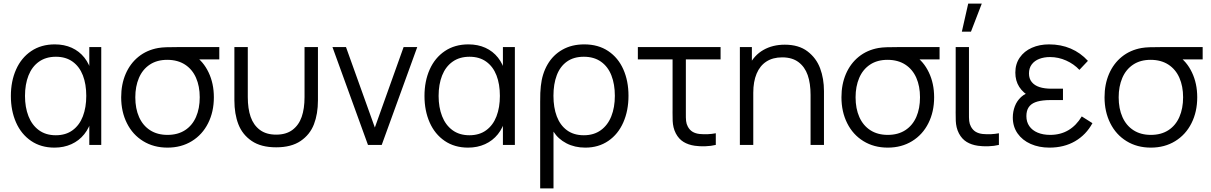

<svg xmlns="http://www.w3.org/2000/svg" viewBox="-20 -800 6683 1060"><path d="M40 -270Q40 -351.7 68.8 -416.3Q97.5 -481 152.4 -518Q207.3 -555 282.7 -555Q334.5 -555 376.2 -536.2Q417.8 -517.3 445.9 -481.8Q474 -446.2 486.3 -397.3L473 -371V-540H539V0H473V-170.7L486.3 -144.3Q474 -95 445.2 -59.1Q416.5 -23.2 374.3 -4.1Q332.2 15 280.7 15Q206 15 151.6 -22.1Q97.2 -59.2 68.6 -123.9Q40 -188.7 40 -270ZM456.3 -270.7Q456.3 -335.2 437.6 -383.7Q418.8 -432.2 381.2 -459.4Q343.5 -486.7 288.7 -486.7Q233.5 -486.7 195.1 -459.4Q156.7 -432.2 137.3 -383.2Q118 -334.3 118 -270.3Q118 -207.8 137.1 -158.8Q156.2 -109.7 194.4 -81.5Q232.7 -53.3 288 -53.3Q343.2 -53.3 380.9 -81.1Q418.7 -108.8 437.5 -157.8Q456.3 -206.8 456.3 -270.7Z M649 -263Q649 -334.5 673.8 -392.1Q698.7 -449.7 744.7 -486.8Q790.7 -523.8 853.3 -535Q872.3 -538.3 898.2 -539.2Q924 -540 958 -540H1190.7V-472H1028.7L1053 -493.3Q1102.5 -461.2 1131.6 -400.2Q1160.7 -339.2 1160.7 -263Q1160.7 -182.8 1128.9 -119.7Q1097.2 -56.5 1039 -20.8Q980.8 15 904.7 15Q828.5 15 770.4 -20.8Q712.3 -56.5 680.7 -119.8Q649 -183 649 -263ZM1082.7 -263Q1082.7 -324 1062.2 -370.5Q1041.8 -417 1001.7 -443.2Q961.5 -469.3 904.7 -469.7Q847 -470 807 -443.3Q767 -416.7 747 -369.7Q727 -322.7 727 -263Q727 -200.3 747.9 -153.5Q768.8 -106.7 808.8 -81Q848.8 -55.3 904.7 -55.3Q961.7 -55.3 1001.8 -81.4Q1041.8 -107.5 1062.2 -154.3Q1082.7 -201.2 1082.7 -263Z M1274 -540H1348V-264.3Q1348 -200 1363.8 -154.7Q1379.7 -109.3 1414.6 -83Q1449.5 -56.7 1504.7 -56.7Q1559.8 -56.7 1594.8 -83Q1629.7 -109.3 1645.5 -154.7Q1661.3 -200 1661.3 -264.3V-540H1735.3V-246.3Q1735.3 -170.8 1713.2 -113.8Q1691.2 -56.8 1639.8 -21.8Q1588.3 13.3 1504.7 13.3Q1421 13.3 1369.6 -21.8Q1318.2 -56.8 1296.1 -113.8Q1274 -170.8 1274 -246.3Z M1815.5 -540H1890.2L2049.5 -96L2208.2 -540H2283.5L2087.5 0H2011.5Z M2323.5 -270Q2323.5 -351.7 2352.2 -416.3Q2381 -481 2435.9 -518Q2490.8 -555 2566.2 -555Q2618 -555 2659.7 -536.2Q2701.3 -517.3 2729.4 -481.8Q2757.5 -446.2 2769.8 -397.3L2756.5 -371V-540H2822.5V0H2756.5V-170.7L2769.8 -144.3Q2757.5 -95 2728.8 -59.1Q2700 -23.2 2657.8 -4.1Q2615.7 15 2564.2 15Q2489.5 15 2435.1 -22.1Q2380.7 -59.2 2352.1 -123.9Q2323.5 -188.7 2323.5 -270ZM2739.8 -270.7Q2739.8 -335.2 2721.1 -383.7Q2702.3 -432.2 2664.7 -459.4Q2627 -486.7 2572.2 -486.7Q2517 -486.7 2478.6 -459.4Q2440.2 -432.2 2420.8 -383.2Q2401.5 -334.3 2401.5 -270.3Q2401.5 -207.8 2420.6 -158.8Q2439.7 -109.7 2477.9 -81.5Q2516.2 -53.3 2571.5 -53.3Q2626.7 -53.3 2664.4 -81.1Q2702.2 -108.8 2721 -157.8Q2739.8 -206.8 2739.8 -270.7Z M2965.8 -324.7Q2972.8 -392.5 3003.1 -444.5Q3033.3 -496.5 3085.1 -525.8Q3136.8 -555 3205.5 -555Q3282.8 -555 3337.9 -518.1Q3393 -481.2 3421.4 -416.9Q3449.8 -352.7 3449.8 -271.3Q3449.8 -189.3 3421.2 -124.3Q3392.7 -59.3 3338.6 -22.2Q3284.5 15 3211.2 15Q3153.2 15 3107.2 -8.8Q3061.3 -32.7 3035.8 -73.3V240H2962.2V-237.3Q2962.2 -266.2 2962.9 -287Q2963.7 -307.8 2965.8 -324.7ZM3374.5 -271Q3374.5 -334.8 3355.5 -383.5Q3336.5 -432.2 3298 -459.4Q3259.5 -486.7 3203.2 -486.7Q3147.2 -486.7 3109.6 -459.8Q3072 -432.8 3053.8 -384.4Q3035.5 -336 3035.5 -271.3Q3035.5 -206.3 3054 -157.4Q3072.5 -108.5 3110.1 -80.9Q3147.7 -53.3 3203.2 -53.3Q3258.5 -53.3 3297 -81.2Q3335.5 -109 3355 -158.2Q3374.5 -207.3 3374.5 -271Z M3711.2 -63.3Q3702.5 -80 3698.5 -97.4Q3694.5 -114.8 3693.7 -132.3Q3692.8 -149.8 3693 -180Q3693.2 -185.8 3693.2 -195.7V-472H3501.5V-540H3958.2V-472H3766.5V-198.3V-179.2Q3766 -148.5 3767.8 -132Q3769.5 -115.5 3777.5 -100.7Q3787.8 -81.8 3803.8 -72.3Q3819.8 -62.8 3842.5 -60.3Q3888.2 -56 3931.8 -64.3V0Q3906 6.5 3873.5 7.5Q3841 8.5 3815.8 4.7Q3779.8 -0.5 3753.7 -16.5Q3727.5 -32.5 3711.2 -63.3Z M4298.3 -483.3Q4246.7 -483.3 4211.1 -460.2Q4175.5 -437.2 4157.1 -393.2Q4138.7 -349.3 4138.7 -288L4086.7 -299.7Q4086.7 -380.7 4115.2 -437.9Q4143.7 -495.2 4194.6 -524.2Q4245.5 -553.3 4312.7 -553.3Q4389.7 -553.3 4438.1 -516.5Q4486.5 -479.7 4507.8 -422.8Q4529 -366 4529 -297V0H4455V-275.7Q4455 -340 4439.2 -385.3Q4423.3 -430.7 4388.4 -457Q4353.5 -483.3 4298.3 -483.3ZM4064.7 -540H4131V-407H4138.7V0H4064.7Z M4625.5 -263Q4625.5 -334.5 4650.3 -392.1Q4675.2 -449.7 4721.2 -486.8Q4767.2 -523.8 4829.8 -535Q4848.8 -538.3 4874.7 -539.2Q4900.5 -540 4934.5 -540H5167.2V-472H5005.2L5029.5 -493.3Q5079 -461.2 5108.1 -400.2Q5137.2 -339.2 5137.2 -263Q5137.2 -182.8 5105.4 -119.7Q5073.7 -56.5 5015.5 -20.8Q4957.3 15 4881.2 15Q4805 15 4746.9 -20.8Q4688.8 -56.5 4657.2 -119.8Q4625.5 -183 4625.5 -263ZM5059.2 -263Q5059.2 -324 5038.8 -370.5Q5018.3 -417 4978.2 -443.2Q4938 -469.3 4881.2 -469.7Q4823.5 -470 4783.5 -443.3Q4743.5 -416.7 4723.5 -369.7Q4703.5 -322.7 4703.5 -263Q4703.5 -200.3 4724.4 -153.5Q4745.3 -106.7 4785.3 -81Q4825.3 -55.3 4881.2 -55.3Q4938.2 -55.3 4978.2 -81.4Q5018.3 -107.5 5038.8 -154.3Q5059.2 -201.2 5059.2 -263Z M5274.2 -63.3Q5265.5 -80 5261.5 -97.4Q5257.5 -114.8 5256.7 -132.3Q5255.8 -149.8 5256 -180Q5256.2 -185.8 5256.2 -195.7V-540H5329.5V-198.3V-179.2Q5329 -148.5 5330.8 -132Q5332.5 -115.5 5340.5 -100.7Q5350.8 -81.8 5366.8 -72.3Q5382.8 -62.8 5405.5 -60.3Q5451.2 -56 5494.8 -64.3V0Q5469 6.5 5436.5 7.5Q5404 8.5 5378.8 4.7Q5342.8 -0.5 5316.7 -16.5Q5290.5 -32.5 5274.2 -63.3ZM5290.2 -625H5340.5L5400.2 -780H5325.3Z M6011.2 -120 5952.2 -157.3Q5922.3 -107.2 5878.4 -81.2Q5834.5 -55.3 5777.8 -55.3Q5738.3 -55.3 5708.7 -67.8Q5679 -80.2 5662.8 -103.5Q5646.5 -126.8 5646.5 -158.7Q5646.5 -188.5 5658.7 -207.1Q5670.8 -225.7 5694.8 -235.2Q5718.7 -244.8 5758.2 -247Q5774.3 -247.7 5784.5 -247.7H5848.5V-310.3H5785.2Q5746 -310.3 5718.7 -319.3Q5691.3 -328.3 5676.1 -347.1Q5660.8 -365.8 5660.8 -394.3Q5660.8 -424.2 5676.2 -444.6Q5691.7 -465 5717.9 -475Q5744.2 -485 5776.8 -485Q5823.3 -485 5866.1 -465.8Q5908.8 -446.7 5939.2 -414.3L5986.2 -464Q5945.3 -508.7 5891.2 -531.8Q5837 -555 5771.5 -555Q5719 -555 5676.8 -536.3Q5634.5 -517.7 5610 -482.3Q5585.5 -447 5585.5 -399.3Q5585.5 -353.8 5607.2 -320.1Q5629 -286.3 5670.2 -264.3L5674.5 -292Q5640.5 -285.7 5617.4 -264.5Q5594.3 -243.3 5582.9 -213.5Q5571.5 -183.7 5571.5 -151.3Q5571.5 -101 5597.9 -63.3Q5624.3 -25.7 5670.3 -5.3Q5716.3 15 5773.5 15Q5854.2 15 5915.1 -20.2Q5976 -55.5 6011.2 -120Z M6078 -263Q6078 -334.5 6102.8 -392.1Q6127.7 -449.7 6173.7 -486.8Q6219.7 -523.8 6282.3 -535Q6301.3 -538.3 6327.2 -539.2Q6353 -540 6387 -540H6619.7V-472H6457.7L6482 -493.3Q6531.5 -461.2 6560.6 -400.2Q6589.7 -339.2 6589.7 -263Q6589.7 -182.8 6557.9 -119.7Q6526.2 -56.5 6468 -20.8Q6409.8 15 6333.7 15Q6257.5 15 6199.4 -20.8Q6141.3 -56.5 6109.7 -119.8Q6078 -183 6078 -263ZM6511.7 -263Q6511.7 -324 6491.2 -370.5Q6470.8 -417 6430.7 -443.2Q6390.5 -469.3 6333.7 -469.7Q6276 -470 6236 -443.3Q6196 -416.7 6176 -369.7Q6156 -322.7 6156 -263Q6156 -200.3 6176.9 -153.5Q6197.8 -106.7 6237.8 -81Q6277.8 -55.3 6333.7 -55.3Q6390.7 -55.3 6430.8 -81.4Q6470.8 -107.5 6491.2 -154.3Q6511.7 -201.2 6511.7 -263Z"/></svg>

Font: Tap Sans
Style: Regular
Weight: 400
Designer: Tap Payments
Foundry: Tap Payments
Version: Version 1.001;Glyphs 3.1.2 (3151)